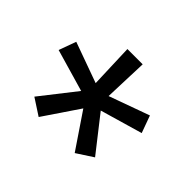

<svg xmlns="http://www.w3.org/2000/svg" viewBox="-96 -962 693 693"><g transform="rotate(45 250.0 -616.0)"><path d="M158 -416 95 -457 200 -591 38 -638 62 -704 217 -648 211 -816H289L283 -648L438 -704L462 -638L300 -591L405 -457L342 -416L250 -552Z"/></g></svg>

Font: Iosevka NFM
Style: Regular
Weight: 400
Monospace: yes
Designer: Belleve Invis
Foundry: Belleve Invis
Version: Version 29.0.4; ttfautohint (v1.8.4);Nerd Fonts 3.3.0